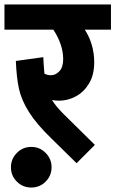

<svg xmlns="http://www.w3.org/2000/svg" viewBox="-40 -689 517 860"><path d="M0 0ZM457 -556H340Q382 -490 382 -410Q382 -353 358.5 -314.5Q335 -276 299 -257Q263 -238 225 -238Q208 -238 193 -241Q210 -213 243 -180L385 -40L303 42L190 -69Q123 -134 89.5 -187.5Q56 -241 45 -291Q34 -341 31 -416L154 -433Q155 -402 159 -359Q173 -352 188 -352Q209 -352 226 -370Q243 -388 243 -424Q243 -489 199 -556H-20V-669H457ZM100 -31Q138 -31 164.5 -4Q191 23 191 60Q191 98 164.5 124.5Q138 151 100 151Q62 151 35.5 124.5Q9 98 9 60Q9 23 35.5 -4Q62 -31 100 -31Z"/></svg>

Font: Martel Sans ExtraBold
Style: Regular
Weight: 800
Designer: Dan Reynolds and Mathieu Réguer
Foundry: Dan Reynolds and Mathieu Réguer
Version: Version 1.002; ttfautohint (v1.1) -l 5 -r 5 -G 72 -x 0 -D la